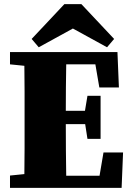

<svg xmlns="http://www.w3.org/2000/svg" viewBox="-20 -902 631 922"><path d="M371 -882 528 -715 494 -675 330 -765 166 -675 132 -715 289 -882ZM28 -593V-652H544L551 -482H457L438 -593H298Q297 -538 296.5 -482Q296 -426 296 -370H388L400 -442H463V-235H400L389 -306H296Q296 -240 296.5 -179Q297 -118 298 -58H458L477 -170H571L564 0H28V-59L97 -66Q98 -126 98 -187.5Q98 -249 98 -310V-342Q98 -403 98 -464Q98 -525 97 -586Z"/></svg>

Font: Source Serif 4 Black
Style: Regular
Weight: 900
Designer: Frank Grießhammer
Foundry: Adobe
Version: Version 4.005;hotconv 1.1.0;makeotfexe 2.6.0